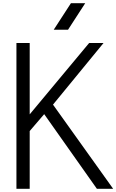

<svg xmlns="http://www.w3.org/2000/svg" viewBox="-20 -1187 731 1207"><path d="M317.7 -1000 425.8 -1166.7H515.6L407.6 -1000ZM166.7 0H83.3V-916.7H166.7V-468.1L540.4 -916.7H630.9L313.2 -529.3L691.4 0H589.2L257.8 -469.4L166.7 -363.3Z"/></svg>

Font: Monoid
Style: Regular
Weight: 400
Width: 4
Monospace: yes
Designer: Andreas Larsen (@larsenwork)
Version: Version 0.61